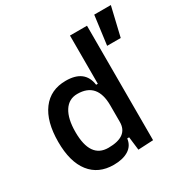

<svg xmlns="http://www.w3.org/2000/svg" viewBox="-176 -911 1028 1064"><g transform="rotate(-30 338.5 -378.5)"><path d="M546.4 -580.1 570.8 -765.6H677.2L633.3 -580.1ZM249.5 9.8Q152.3 9.8 98.9 -58.3Q45.4 -126.5 45.4 -253.9Q45.4 -384.3 99.1 -455.8Q152.8 -527.3 250.5 -527.3Q371.6 -527.3 385.7 -423.8H396.5V-732.4H505.4V0L408.7 4.9L398.4 -80.1H386.2Q380.9 -35.6 344.5 -12.9Q308.1 9.8 249.5 9.8ZM155.3 -253.9Q155.3 -86.9 270.5 -86.9Q396.5 -86.9 396.5 -179.7V-285.2Q396.5 -432.1 269.5 -432.1Q214.8 -432.1 185.1 -385.5Q155.3 -338.9 155.3 -253.9Z"/></g></svg>

Font: Caskaydia Cove Medium
Style: Regular
Weight: 500
Monospace: yes
Designer: Aaron Bell
Foundry: Saja Typeworks
Version: Version 4.300; ttfautohint (v1.8.3)